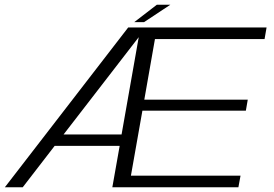

<svg xmlns="http://www.w3.org/2000/svg" viewBox="-34 -791 1156 811"><path d="M-13.5 0 507.5 -675H1092L1083.5 -626H620.5L575.5 -370H1012.5L1004.5 -323.5H567.5L519 -49H982L973 0H440.5L471.5 -175H197L62 0ZM234.5 -223H479.5L552 -634ZM533 -697.5 628.5 -771H685.5L574.5 -697.5Z"/></svg>

Font: Anybody ExtraExpanded Light
Style: Italic
Weight: 300
Width: 8
Italic angle: -10°
Designer: Tyler Finck
Foundry: Etcetera Type Company
Version: Version 1.010; ttfautohint (v1.8.3) -l 8 -r 50 -G 200 -x 14 